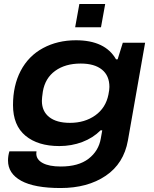

<svg xmlns="http://www.w3.org/2000/svg" viewBox="-20 -740 769 958"><path d="M355 -604 376 -720.2H504.9L483.9 -604ZM282.2 198.2Q151.9 198.2 85.9 162.1Q20 126 20 61Q20 37.6 26.9 15.1H162.1Q161.1 21 161.1 25.9Q161.1 56.2 193.1 73.5Q225.1 90.8 283.2 90.8Q371.6 90.8 421.9 52Q472.2 13.2 482.9 -48.8Q483.9 -56.2 486.6 -69.6Q489.3 -83 490.2 -89.8H481.9Q444.3 -51.8 390.6 -31.5Q336.9 -11.2 275.9 -11.2Q169.4 -11.2 107.2 -62.7Q44.9 -114.3 44.9 -215.8Q44.9 -313 83 -386.2Q122.1 -460.9 194.6 -500Q267.1 -539.1 358.9 -539.1Q504.9 -539.1 559.1 -443.8H566.9L592.8 -526.9H704.1L618.2 -39.1Q597.7 76.2 507.3 137.2Q417 198.2 282.2 198.2ZM329.1 -127Q402.8 -127 455.3 -164.3Q507.8 -201.7 521 -268.1Q525.9 -292 525.9 -306.2Q525.9 -362.8 488.5 -392.8Q451.2 -422.9 382.8 -422.9Q305.7 -422.9 255.4 -386.5Q205.1 -350.1 193.8 -283.2Q189 -251 189 -236.8Q189 -184.6 225.6 -155.8Q262.2 -127 329.1 -127Z"/></svg>

Font: Archivo Expanded SemiBold
Style: Italic
Weight: 600
Width: 7
Italic angle: -10°
Designer: Hector Gatti
Foundry: Omnibus-Type
Version: Version 2.001